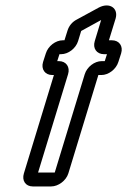

<svg xmlns="http://www.w3.org/2000/svg" viewBox="-20 -646 458 691"><path d="M192 -426H186L194 -451H200C226 -451 253 -472 261 -498L272 -534L273 -535L344 -574L321 -498C313 -472 328 -451 354 -451H365L357 -426H346C320 -426 293 -405 285 -379L177 -25H117L225 -379C233 -405 218 -426 192 -426ZM226 -22 334 -376H345C371 -376 398 -397 406 -423L416 -454C424 -480 409 -501 383 -501H372L396 -579C407 -616 375 -639 336 -619L257 -576C239 -567 228 -552 223 -536L212 -501H206C180 -501 153 -480 145 -454L135 -423C127 -397 142 -376 168 -376H174L66 -22C58 4 72 25 98 25H164C190 25 218 4 226 -22Z"/></svg>

Font: DIN Rundschrift
Style: MittelKontKu
Weight: 400
Version: Version 1.027